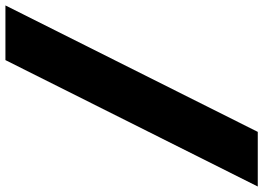

<svg xmlns="http://www.w3.org/2000/svg" viewBox="-296 -696 960 700"><g transform="rotate(-90 184.0 -346.0)"><path d="M-146 113.8 314.9 -806.2H514.2L53.2 113.8Z"/></g></svg>

Font: Trueno UltraBlack
Style: Italic
Weight: 950
Designer: Julieta Ulanovsky
Foundry: Julieta Ulanovsky
Version: Version 3.001b | FøM Fix